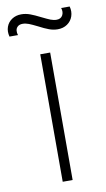

<svg xmlns="http://www.w3.org/2000/svg" viewBox="-119 -760 442 801"><g transform="rotate(-10 101.5 -359.0)"><path d="M170.5 -630Q152 -630 133.8 -636.8Q115.5 -643.5 91 -656.5Q69 -667.5 55.5 -672.8Q42 -678 29.5 -678Q16 -678 8.5 -671.2Q1 -664.5 0 -654.5Q-1 -644.5 2.5 -635H-33.5Q-39.5 -657.5 -32.8 -676.5Q-26 -695.5 -9 -706.8Q8 -718 30.5 -718Q49.5 -718 67.8 -711.2Q86 -704.5 111.5 -691.5Q133.5 -680.5 146.8 -675.2Q160 -670 172.5 -670Q190.5 -670 198 -683.5Q205.5 -697 199.5 -715H235.5Q241.5 -693 234.8 -673.2Q228 -653.5 211 -641.8Q194 -630 170.5 -630ZM80 0V-540H122V0Z"/></g></svg>

Font: Vela Sans GX ExtLt
Style: Regular
Weight: 200
Designer: Principal design: Mikhail Sharanda - project Manrope.
Design modification: Ravid Balaliev
Foundry: Mikhail Sharanda
Version: Version 1.001